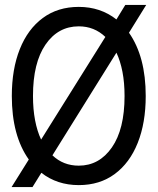

<svg xmlns="http://www.w3.org/2000/svg" viewBox="-20 -740 640 780"><path d="M27 20 97 -92Q28 -189 28 -350Q28 -459 60.5 -540.5Q93 -622 154 -667Q215 -712 300 -712Q388 -712 453 -661L489 -720H574L504 -607Q572 -510 572 -350Q572 -241 539.5 -159.5Q507 -78 446 -33Q385 12 300 12Q212 12 148 -38L112 20ZM114 -350Q114 -296 122.5 -251.5Q131 -207 147 -173L408 -590Q363 -633 300 -633Q216 -633 165 -559Q114 -485 114 -350ZM300 -67Q383 -67 434.5 -141Q486 -215 486 -350Q486 -404 477.5 -448Q469 -492 453 -526L193 -109Q237 -67 300 -67Z"/></svg>

Font: DM Mono
Style: Regular
Weight: 400
Designer: Colophon Foundry
Foundry: Colophon Foundry
Version: Version 1.000; ttfautohint (v1.8.2.53-6de2)